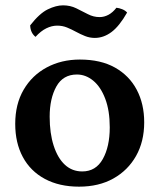

<svg xmlns="http://www.w3.org/2000/svg" viewBox="-20 -690 596 719"><path d="M276 9Q202 9 148 -20Q94 -49 65.5 -102Q37 -155 37 -226Q37 -300 68.5 -354Q100 -408 155 -437.5Q210 -467 279 -467Q357 -467 410.5 -437Q464 -407 492 -354Q520 -301 520 -232Q520 -160 489.5 -106Q459 -52 404.5 -21.5Q350 9 276 9ZM288 -48Q339 -48 365 -94.5Q391 -141 391 -213Q391 -276 374 -320.5Q357 -365 329 -388Q301 -411 268 -411Q216 -411 191 -366Q166 -321 166 -253Q166 -191 181 -144.5Q196 -98 223 -73Q250 -48 288 -48ZM335 -548Q316 -548 298.5 -555Q281 -562 264.5 -571Q248 -580 231 -587Q214 -594 194 -594Q174 -594 153.5 -584Q133 -574 113 -552Q94 -567 93 -595Q128 -640 159 -655Q190 -670 216 -670Q243 -670 265.5 -659Q288 -648 309 -637Q330 -626 353 -626Q370 -626 386 -634.5Q402 -643 416 -661Q426 -660 437.5 -655.5Q449 -651 456 -643Q427 -592 397.5 -570Q368 -548 335 -548Z"/></svg>

Font: Vollkorn SemiBold
Style: Regular
Weight: 600
Designer: Friedrich Althausen
Foundry: Friedrich Althausen
Version: Version 5.000